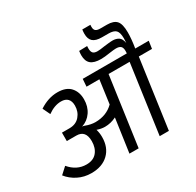

<svg xmlns="http://www.w3.org/2000/svg" viewBox="-209 -1263 1534 1501"><g transform="rotate(-30 558.5 -512.5)"><path d="M1107 -621H988L901 0H818L905 -621H715L628 0H545L588 -302Q538 -277 485 -277Q452 -277 415 -290Q425 -257 425 -220Q425 -126 368 -71Q311 -16 213 -16Q148 -16 93.5 -43.5Q39 -71 4 -116L62 -169Q125 -94 213 -94Q275 -94 307 -132.5Q339 -171 339 -232Q339 -330 256 -330H170V-406H238Q297 -406 330.5 -445Q364 -484 364 -539Q364 -579 344 -600Q324 -621 285 -621Q225 -621 164 -577L132 -644Q213 -697 296 -697Q374 -697 412 -655Q450 -613 450 -546Q450 -481 417.5 -433.5Q385 -386 330 -368Q342 -368 351 -364Q355 -362 357 -362Q374 -355 396.5 -350.5Q419 -346 438 -346Q538 -346 603 -410L632 -621H516L521 -689H919L920 -711Q920 -741 906.5 -753Q893 -765 864 -765Q847 -765 805 -759Q755 -751 724 -751Q661 -751 632 -776Q603 -801 603 -854Q603 -871 606 -892L679 -894Q678 -887 678 -873Q678 -843 690 -830.5Q702 -818 730 -818Q753 -818 795 -825Q804 -826 829.5 -829Q855 -832 872 -832Q904 -832 926.5 -817.5Q949 -803 956 -761Q958 -789 958 -802Q958 -856 938.5 -875.5Q919 -895 872 -895H814Q758 -895 733 -917.5Q708 -940 708 -987Q708 -1004 711 -1025H784Q783 -1019 783 -1007Q783 -982 795.5 -971.5Q808 -961 837 -961H897Q957 -961 982.5 -932Q1008 -903 1008 -828Q1008 -768 995 -689H1117Z"/></g></svg>

Font: FiraGO
Style: Italic
Weight: 400
Italic angle: -8°
Designer: bBox Type GmbH
Foundry: bBox Type GmbH
Version: Version 1.001